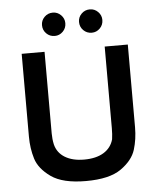

<svg xmlns="http://www.w3.org/2000/svg" viewBox="-52 -757 666 811"><g transform="rotate(-5 281.0 -351.5)"><path d="M56 0ZM506 -199V-550H408V-204Q408 -178 405 -157Q395 -121 363 -101.5Q331 -82 280 -82Q231 -82 199 -101.5Q167 -121 158 -157Q153 -180 153 -204V-550H56V-199Q56 -149 69.5 -105Q83 -61 132.5 -26Q182 9 280 9Q380 9 429.5 -26Q479 -61 492.5 -105Q506 -149 506 -199ZM152 -663Q152 -683 166.5 -697.5Q181 -712 202 -712Q222 -712 236.5 -697.5Q251 -683 251 -663Q251 -642 236.5 -627.5Q222 -613 202 -613Q181 -613 166.5 -627.5Q152 -642 152 -663ZM309 -663Q309 -683 323.5 -697.5Q338 -712 359 -712Q379 -712 393.5 -697.5Q408 -683 408 -663Q408 -642 393.5 -627.5Q379 -613 359 -613Q338 -613 323.5 -627.5Q309 -642 309 -663Z"/></g></svg>

Font: Cambay Devanagari
Style: Regular
Weight: 700
Designer: Pooja Saxena
Foundry: Pooja Saxena
Version: Version 1.095;PS 001.095;hotconv 1.0.70;makeotf.lib2.5.58329